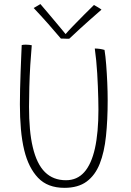

<svg xmlns="http://www.w3.org/2000/svg" viewBox="-20 -904 646 946"><path d="M297.5 21.5Q214.5 21.5 167.5 -28Q120.5 -77.5 99.5 -163.5Q88 -211 83 -268.2Q78 -325.5 78 -390Q78 -424.5 79 -465.5Q80 -506.5 81.5 -547.8Q83 -589 84.5 -624.2Q86 -659.5 87 -682Q91 -683 96.2 -683.5Q101.5 -684 107 -684Q116.5 -684 124.5 -683Q132.5 -682 136.5 -681Q132.5 -637 129.2 -583.2Q126 -529.5 124.5 -476Q123 -422.5 123 -378.5Q123 -318 127.5 -268.2Q132 -218.5 141.5 -179Q161 -96 201.5 -56Q242 -16 305 -16Q360 -16 395.2 -55.8Q430.5 -95.5 447.8 -173.2Q465 -251 465 -364Q465 -388.5 464.2 -417.8Q463.5 -447 462.2 -478.5Q461 -510 459 -542.5Q457 -575 454 -606Q451 -637 447 -665Q453 -665 459 -664.5Q465 -664 471.2 -663.2Q477.5 -662.5 483.5 -661Q489.5 -659.5 495 -658Q500 -627 503.2 -585Q506.5 -543 508.5 -497.2Q510.5 -451.5 510.5 -409Q510.5 -312.5 502.2 -233.5Q494 -154.5 471.5 -97.5Q449 -40.5 407 -9.5Q365 21.5 297.5 21.5ZM443 -879.5Q447.5 -877 452.5 -874Q457.5 -871 462.8 -868Q468 -865 472.5 -862Q477 -859 480 -856.5Q413.5 -798.5 375.8 -764Q338 -729.5 321 -713Q314.5 -713 307 -713.2Q299.5 -713.5 292.5 -713.8Q285.5 -714 280 -714Q251 -748.5 216.8 -787.2Q182.5 -826 146 -864.5Q151.5 -867.5 156.8 -870.8Q162 -874 167.8 -877.2Q173.5 -880.5 179 -884Q195 -865.5 215.5 -841.2Q236 -817 255.8 -793.2Q275.5 -769.5 289.5 -752.8Q303.5 -736 306 -732.5H300Q314 -749 340 -776Q366 -803 394.2 -831.2Q422.5 -859.5 443 -879.5Z"/></svg>

Font: Grandstander Thin Thin
Style: Regular
Weight: 250
Version: Version 1.200